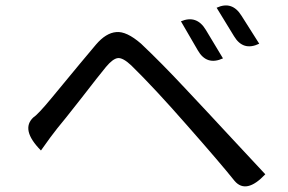

<svg xmlns="http://www.w3.org/2000/svg" viewBox="-20 -731 1040 694"><path d="M634 -654Q691 -678 724 -623L786 -520Q727 -493 695 -549L634 -654ZM763 -703Q819 -729 853 -674L917 -573Q859 -545 826 -600L763 -703ZM128 -187Q53 -263 101 -307Q117 -317 165 -375Q292 -529 327 -570Q363 -612 400 -615Q437 -619 490 -573Q566 -501 648 -413Q730 -326 816 -233Q902 -140 939 -101Q870 -28 828 -77Q776 -142 657 -277Q538 -413 454 -495Q424 -523 406 -521Q388 -519 363 -489Q339 -460 274 -376Q209 -293 187 -267Q166 -241 128 -187Z"/></svg>

Font: Swei Toothpaste CJK TC
Style: Regular
Weight: 400
Version: Version 1.0